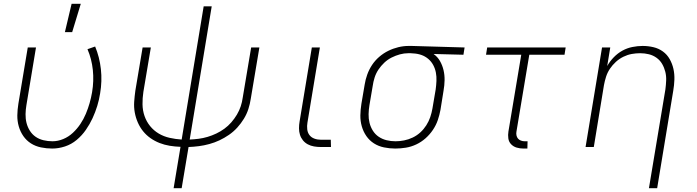

<svg xmlns="http://www.w3.org/2000/svg" viewBox="-20 -768 3640 1003"><path d="M253 8Q223 8 194 2Q165 -4 141.5 -19Q118 -34 102 -57Q86 -80 78 -108Q70 -136 70.5 -165.5Q71 -195 76 -226L125 -520H168L118 -219Q114 -196 113.5 -172Q113 -148 118.5 -126Q124 -104 136 -85Q148 -66 166 -53.5Q184 -41 207 -35.5Q230 -30 254 -30Q282 -30 310 -41.5Q338 -53 360.5 -74Q383 -95 400 -120.5Q417 -146 428.5 -173.5Q440 -201 448 -229Q456 -257 461 -286Q471 -345 465 -402.5Q459 -460 437 -511L477 -525Q500 -470 507 -407Q514 -344 503 -280Q498 -247 488 -214.5Q478 -182 463.5 -150.5Q449 -119 428.5 -89.5Q408 -60 380.5 -37Q353 -14 319.5 -3Q286 8 253 8ZM319 -600 354 -748H402L357 -600Z M887 215 923 -1Q894 -2 866.5 -6.5Q839 -11 813.5 -21Q788 -31 766 -46.5Q744 -62 727.5 -82.5Q711 -103 700 -128Q689 -153 684 -180.5Q679 -208 681 -236.5Q683 -265 687 -294L725 -520H768L729 -288Q724 -255 724.5 -223Q725 -191 735 -162Q745 -133 764 -109.5Q783 -86 809 -70.5Q835 -55 866 -48Q897 -41 929 -39L1044 -735H1086L971 -39Q994 -40 1017.5 -43Q1041 -46 1064.5 -53Q1088 -60 1110 -70.5Q1132 -81 1152 -95.5Q1172 -110 1188.5 -129Q1205 -148 1217.5 -169Q1230 -190 1237.5 -212.5Q1245 -235 1248 -258L1292 -520H1335L1290 -252Q1286 -225 1277.5 -198.5Q1269 -172 1254 -147.5Q1239 -123 1219.5 -101.5Q1200 -80 1176 -63.5Q1152 -47 1126.5 -35Q1101 -23 1073.5 -15.5Q1046 -8 1019 -4.5Q992 -1 965 0L929 215Z M1656 0Q1638 0 1620.5 -3Q1603 -6 1588 -14Q1573 -22 1562.5 -35Q1552 -48 1547 -64Q1542 -80 1542 -98Q1542 -116 1545 -133L1609 -520H1651L1586 -127Q1583 -110 1585 -92.5Q1587 -75 1596.5 -62.5Q1606 -50 1622 -44Q1638 -38 1656 -38H1708L1709 0Z M2045 8Q2015 8 1986 2Q1957 -4 1933.5 -19Q1910 -34 1894 -57Q1878 -80 1870 -108Q1862 -136 1862.5 -165.5Q1863 -195 1868 -226L1885 -326Q1889 -352 1898.5 -378.5Q1908 -405 1923.5 -428.5Q1939 -452 1961 -471Q1983 -490 2008.5 -502.5Q2034 -515 2061 -521.5Q2088 -528 2114 -528H2131L2407 -520L2401 -482L2245 -486Q2266 -471 2278.5 -449Q2291 -427 2297 -401.5Q2303 -376 2302.5 -349Q2302 -322 2297 -294L2281 -194Q2276 -167 2267 -140.5Q2258 -114 2241.5 -89.5Q2225 -65 2203 -45.5Q2181 -26 2154.5 -13.5Q2128 -1 2100 3.5Q2072 8 2045 8ZM2046 -30Q2068 -30 2091 -34.5Q2114 -39 2136 -49.5Q2158 -60 2176 -76.5Q2194 -93 2207 -113.5Q2220 -134 2227.5 -156Q2235 -178 2239 -201L2256 -301Q2259 -323 2260 -345.5Q2261 -368 2257 -389Q2253 -410 2243 -428.5Q2233 -447 2217 -460.5Q2201 -474 2181 -481Q2161 -488 2138 -489L2125 -490H2113Q2091 -490 2069 -484Q2047 -478 2026 -467.5Q2005 -457 1987.5 -440.5Q1970 -424 1957 -404.5Q1944 -385 1937 -363Q1930 -341 1927 -319L1910 -219Q1906 -195 1905.5 -171.5Q1905 -148 1910.5 -126Q1916 -104 1928 -85Q1940 -66 1958.5 -53.5Q1977 -41 1999.5 -35.5Q2022 -30 2046 -30Z M2735 8H2714Q2696 8 2679 3Q2662 -2 2650 -14.5Q2638 -27 2635.5 -45Q2633 -63 2636 -81L2703 -482H2519L2525 -520H2935L2929 -482H2745L2678 -81Q2676 -71 2678 -61Q2680 -51 2686 -44Q2692 -37 2701.5 -33.5Q2711 -30 2721 -30H2736Z M3370 215 3456 -301Q3459 -324 3460 -347.5Q3461 -371 3455.5 -393Q3450 -415 3439 -434Q3428 -453 3410 -466Q3392 -479 3370 -484.5Q3348 -490 3324 -490Q3302 -490 3280 -486Q3258 -482 3236.5 -471.5Q3215 -461 3197 -444.5Q3179 -428 3166 -408.5Q3153 -389 3146 -367Q3139 -345 3135 -323L3082 0H3039L3125 -520H3168L3152 -423Q3166 -448 3186.5 -469Q3207 -490 3231.5 -503.5Q3256 -517 3283.5 -522.5Q3311 -528 3337 -528Q3366 -528 3393.5 -521.5Q3421 -515 3443 -499Q3465 -483 3478.5 -459Q3492 -435 3498 -408Q3504 -381 3503 -352Q3502 -323 3497 -294L3413 215Z"/></svg>

Font: Iosevka Aile XLt Obl
Style: Regular
Weight: 200
Italic angle: -9°
Designer: Belleve Invis
Foundry: Belleve Invis
Version: Version 31.1.0; ttfautohint (v1.8.4)